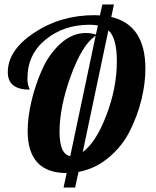

<svg xmlns="http://www.w3.org/2000/svg" viewBox="-20 -770 698 861"><path d="M317 71H265L279 6Q104 6 104 -183Q104 -243 121 -316Q138 -389 169 -458.5Q200 -528 252 -575Q304 -622 365 -622Q389 -622 410 -615L419 -656Q403 -659 381 -659Q266 -659 184.5 -592.5Q103 -526 103 -418Q103 -402 105.5 -391.5Q108 -381 110.5 -375.5Q113 -370 113 -368Q15 -368 15 -446Q15 -545 133.5 -623.5Q252 -702 404 -702Q420 -702 428 -701L439 -750H491L479 -694Q632 -658 632 -462Q632 -396 614.5 -324Q597 -252 562.5 -183Q528 -114 467.5 -63.5Q407 -13 332 1ZM247 -179Q247 -78 295 -70L409 -610Q348 -569 297.5 -429.5Q247 -290 247 -179ZM504 -495Q504 -601 466 -634L351 -88Q411 -132 457.5 -254.5Q504 -377 504 -495Z"/></svg>

Font: Lobster 1.4
Style: Regular
Weight: 400
Designer: Pablo Impallari
Foundry: Pablo Impallari. www.impallari.com
Version: Version 1.4